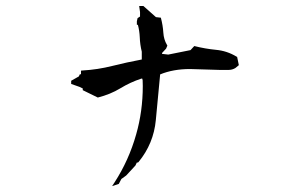

<svg xmlns="http://www.w3.org/2000/svg" viewBox="-20 -714 1040 648"><path d="M461.9 -423.8Q461.9 -433.6 461.4 -443.4L460 -448.7H457Q419.9 -436.5 386.2 -416Q352.5 -395.5 310.1 -384.8L259.3 -409.7V-413.1V-415.5L248 -420.9L220.2 -430.7V-438.5V-441.4L246.1 -456.1L249.5 -463.4H253.4V-475.6L258.3 -476.1Q309.6 -479 359.1 -491.5Q408.7 -503.9 458.5 -513.2V-539.6Q452.6 -563 451.7 -588.4Q450.7 -610.4 445.3 -630.4H441.9V-642.1L444.3 -652.8L452.6 -658.2V-673.3L449.7 -693.8H461.9H463.9L506.3 -656.2L522.9 -654.3Q529.8 -627.9 531.2 -604.2Q532.7 -580.6 543.5 -562.5L544.9 -560.1L540.5 -549.8L526.9 -535.2V-532.2L547.9 -529.8L623 -544.9L635.7 -558.6Q672.9 -549.3 708.5 -545.9Q746.1 -542.5 778.3 -522.9L780.3 -522L786.1 -494.1Q779.3 -487.8 774.4 -484.4Q763.7 -478 751.5 -478H721.7L621.1 -481Q564.5 -481 520.5 -462.9L505.9 -308.6Q498.5 -229.5 447.8 -167.5L445.8 -165.5H441.9L437 -155.3L405.8 -121.6L389.6 -109.9L380.9 -93.3L358.4 -85.9L366.7 -98.6Q415 -173.3 439.5 -260.3Q461.9 -338.4 461.9 -423.8Z"/></svg>

Font: Bakudai
Style: Medium
Weight: 500
Version: Version 1.48